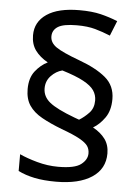

<svg xmlns="http://www.w3.org/2000/svg" viewBox="-54 -808 621 855"><g transform="rotate(5 256.5 -380.0)"><path d="M67 -395Q67 -445 91 -475.5Q115 -506 146 -521Q110 -541 90 -568.5Q70 -596 70 -636Q70 -696 121 -730.5Q172 -765 267 -765Q323 -765 362 -755.5Q401 -746 438 -731L411 -664Q377 -678 343 -687.5Q309 -697 261 -697Q201 -697 176.5 -681.5Q152 -666 152 -638Q152 -610 180 -590.5Q208 -571 284 -543Q361 -515 404 -479Q447 -443 447 -383Q447 -332 424 -299.5Q401 -267 372 -250Q407 -231 426.5 -204.5Q446 -178 446 -140Q446 -71 388.5 -33Q331 5 228 5Q173 5 132 -3.5Q91 -12 59 -28V-103Q91 -88 138 -75Q185 -62 232 -62Q306 -62 334 -83.5Q362 -105 362 -133Q362 -152 352.5 -166Q343 -180 315.5 -195.5Q288 -211 233 -231Q181 -251 143.5 -272Q106 -293 86.5 -322Q67 -351 67 -395ZM142 -405Q142 -368 173.5 -342.5Q205 -317 285 -287L307 -279Q330 -293 350.5 -314.5Q371 -336 371 -370Q371 -395 357.5 -415Q344 -435 310 -453.5Q276 -472 214 -491Q186 -484 164 -461Q142 -438 142 -405Z"/></g></svg>

Font: Noto Sans Symbols 2
Style: Regular
Weight: 400
Designer: Monotype Design Team
Foundry: Monotype Imaging Inc.
Version: Version 2.008; ttfautohint (v1.8.4.7-5d5b)